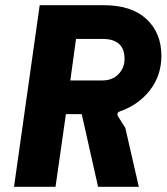

<svg xmlns="http://www.w3.org/2000/svg" viewBox="-20 -720 642 740"><path d="M34 0 133 -700H380Q487 -700 544.5 -646.5Q602 -593 602 -505Q602 -429 558 -372.5Q514 -316 443 -291Q429 -287 434 -273L463 -227L515 0H358L295 -280H234L194 0ZM251 -410H375Q413 -410 436.5 -434Q460 -458 460 -493Q460 -570 375 -570H273Z"/></svg>

Font: Finlandica
Style: Bold Italic
Weight: 700
Italic angle: -8°
Designer: Niklas Ekholm, Juho Hiilivirta, Jaakko Suomalainen
Foundry: Helsinki Type Studio
Version: Version 1.064; ttfautohint (v1.8.4.7-5d5b)